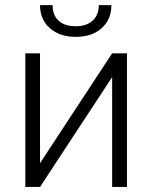

<svg xmlns="http://www.w3.org/2000/svg" viewBox="-20 -739 602 759"><path d="M80.1 0ZM423.3 -528.3H481.9V0H423.3V-434.1L138.2 0H80.1V-528.3H138.2V-93.8ZM420.4 -718.8Q420.4 -662.6 382.1 -627.9Q343.8 -593.3 279.3 -593.3Q215.8 -593.3 177 -627.7Q138.2 -662.1 138.2 -718.8H188Q188 -678.2 212.2 -656.7Q236.3 -635.3 279.3 -635.3Q322.3 -635.3 346.4 -657.7Q370.6 -680.2 370.6 -718.8Z"/></svg>

Font: Roboto Light
Style: Regular
Weight: 300
Designer: Google
Version: Version 2.134; 2016; ttfautohint (v1.6)